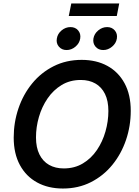

<svg xmlns="http://www.w3.org/2000/svg" viewBox="-20 -1085 809 1115"><path d="M345.2 9.8Q259.8 9.8 195.6 -25.4Q131.3 -60.5 95.5 -126.7Q59.6 -192.9 59.6 -286.1Q59.6 -374.5 87.2 -455.6Q114.7 -536.6 166.5 -600.1Q218.3 -663.6 291.3 -700.4Q364.3 -737.3 454.6 -737.3Q539.6 -737.3 603.5 -702.4Q667.5 -667.5 703.4 -601.3Q739.3 -535.2 739.3 -441.4Q739.3 -353 711.7 -272Q684.1 -190.9 632.3 -127.4Q580.6 -64 507.8 -27.1Q435.1 9.8 345.2 9.8ZM350.1 -106.9Q413.1 -106.9 461.4 -136Q509.8 -165 542.7 -213.6Q575.7 -262.2 592.5 -321.5Q609.4 -380.9 609.4 -440.4Q609.4 -499.5 589.6 -539.6Q569.8 -579.6 533.9 -600.1Q498 -620.6 449.2 -620.6Q386.2 -620.6 337.9 -591.3Q289.6 -562 256.3 -513.4Q223.1 -464.8 206.1 -406Q189 -347.2 189 -287.1Q189 -228.5 209 -188.2Q229 -147.9 265.1 -127.4Q301.3 -106.9 350.1 -106.9ZM579.6 -794.4Q551.3 -794.4 534.7 -814Q518.1 -833.5 522.5 -861.3Q527.3 -889.2 550.5 -908.4Q573.7 -927.7 602.1 -927.7Q629.9 -927.7 646.5 -908.4Q663.1 -889.2 658.7 -861.3Q654.3 -833.5 630.9 -814Q607.4 -794.4 579.6 -794.4ZM366.7 -794.4Q338.9 -794.4 322 -814Q305.2 -833.5 310.1 -861.3Q314.5 -889.2 337.6 -908.4Q360.8 -927.7 389.2 -927.7Q417.5 -927.7 433.8 -908.4Q450.2 -889.2 445.8 -861.3Q441.4 -833.5 418.2 -814Q395 -794.4 366.7 -794.4ZM672.4 -1064.9 658.2 -992.2H379.4L394 -1064.9Z"/></svg>

Font: Inter SemiBold
Style: Italic
Weight: 600
Italic angle: -9.3988°
Designer: Rasmus Andersson
Foundry: rsms
Version: Version 4.001;git-66647c0bb